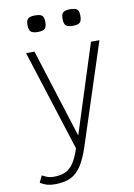

<svg xmlns="http://www.w3.org/2000/svg" viewBox="-108 -901 816 1165"><g transform="rotate(-10 300.0 -319.0)"><path d="M134 196Q106 196 86.5 190.5Q67 185 44 171L64 129Q86 141 101 145.5Q116 150 134 150Q178 150 207 136.5Q236 123 257.5 91Q279 59 297 3L99 -618H151L324 -71L499 -618H551L349 2Q325 75 297 117.5Q269 160 230.5 178Q192 196 134 196ZM408 -732Q377 -732 365 -743Q353 -754 353 -784Q353 -813 365 -823.5Q377 -834 408 -834Q440 -834 451.5 -823.5Q463 -813 463 -784Q463 -754 451.5 -743Q440 -732 408 -732ZM192 -732Q161 -732 149 -743Q137 -754 137 -784Q137 -813 149 -823.5Q161 -834 192 -834Q224 -834 235.5 -823.5Q247 -813 247 -784Q247 -754 235.5 -743Q224 -732 192 -732Z"/></g></svg>

Font: Victor Mono Thin
Style: Regular
Weight: 100
Monospace: yes
Designer: Rune Bjørnerås
Version: Version 1.561;gftools[0.9.30]